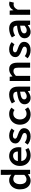

<svg xmlns="http://www.w3.org/2000/svg" viewBox="2098 -2912 827 5064"><g transform="rotate(-90 2512.0 -380.5)"><path d="M49 -270Q49 -354 82 -418.5Q115 -483 170 -518Q225 -553 288 -553Q333 -553 366.5 -539Q400 -525 436 -494L432 -580V-774H565V0H455L446 -58H442Q409 -26 366.5 -6.5Q324 13 281 13Q211 13 158.5 -21Q106 -55 77.5 -119Q49 -183 49 -270ZM432 -155V-400Q379 -444 317 -444Q281 -444 251 -423Q221 -402 203.5 -363Q186 -324 186 -271Q186 -186 219 -141Q252 -96 314 -96Q379 -96 432 -155Z M667 -270Q667 -354 703.5 -418.5Q740 -483 800.5 -518Q861 -553 928 -553Q1040 -553 1101 -482.5Q1162 -412 1162 -296Q1162 -257 1156 -233H795Q807 -158 854 -123.5Q901 -89 964 -89Q1032 -89 1096 -126L1140 -46Q1098 -17 1048 -2Q998 13 946 13Q867 13 803.5 -21Q740 -55 703.5 -119Q667 -183 667 -270ZM1047 -323Q1047 -383 1017.5 -416.5Q988 -450 931 -450Q885 -450 845.5 -419Q806 -388 795 -323Z M1229 -66 1287 -141Q1358 -86 1447 -86Q1491 -86 1514 -103Q1537 -120 1537 -147Q1537 -176 1507.5 -193.5Q1478 -211 1417 -232Q1347 -256 1303.5 -293.5Q1260 -331 1260 -391Q1260 -438 1285.5 -474.5Q1311 -511 1357.5 -532Q1404 -553 1466 -553Q1520 -553 1569.5 -535.5Q1619 -518 1655 -488L1596 -413Q1535 -454 1470 -454Q1429 -454 1407.5 -438Q1386 -422 1386 -397Q1386 -371 1412 -355Q1438 -339 1498 -320Q1576 -295 1619.5 -257Q1663 -219 1663 -155Q1663 -108 1637 -69.5Q1611 -31 1561.5 -9Q1512 13 1443 13Q1382 13 1325 -8Q1268 -29 1229 -66Z M1755 -270Q1755 -357 1794 -421Q1833 -485 1897.5 -519Q1962 -553 2039 -553Q2137 -553 2204 -492L2142 -411Q2100 -445 2046 -445Q2002 -445 1967.5 -423Q1933 -401 1913 -361.5Q1893 -322 1893 -270Q1893 -191 1935 -142.5Q1977 -94 2043 -94Q2107 -94 2159 -136L2213 -55Q2177 -23 2129.5 -5Q2082 13 2031 13Q1952 13 1889.5 -21Q1827 -55 1791 -119Q1755 -183 1755 -270Z M2293 -145Q2293 -232 2372 -279.5Q2451 -327 2626 -345Q2622 -446 2523 -446Q2452 -446 2364 -397L2315 -482Q2366 -515 2426 -534Q2486 -553 2548 -553Q2653 -553 2706 -493Q2759 -433 2759 -317V0H2650L2640 -60H2637Q2548 13 2461 13Q2413 13 2374.5 -7.5Q2336 -28 2314.5 -64Q2293 -100 2293 -145ZM2626 -147V-264Q2516 -251 2469 -224.5Q2422 -198 2422 -156Q2422 -124 2444.5 -107Q2467 -90 2503 -90Q2535 -90 2563.5 -104Q2592 -118 2626 -147Z M2908 -539H3018L3027 -468H3032Q3077 -510 3120.5 -531.5Q3164 -553 3216 -553Q3305 -553 3347.5 -497.5Q3390 -442 3390 -338V0H3258V-321Q3258 -385 3237 -412.5Q3216 -440 3170 -440Q3135 -440 3107 -424.5Q3079 -409 3042 -375V0H2908Z M3506 -66 3564 -141Q3635 -86 3724 -86Q3768 -86 3791 -103Q3814 -120 3814 -147Q3814 -176 3784.5 -193.5Q3755 -211 3694 -232Q3624 -256 3580.5 -293.5Q3537 -331 3537 -391Q3537 -438 3562.5 -474.5Q3588 -511 3634.5 -532Q3681 -553 3743 -553Q3797 -553 3846.5 -535.5Q3896 -518 3932 -488L3873 -413Q3812 -454 3747 -454Q3706 -454 3684.5 -438Q3663 -422 3663 -397Q3663 -371 3689 -355Q3715 -339 3775 -320Q3853 -295 3896.5 -257Q3940 -219 3940 -155Q3940 -108 3914 -69.5Q3888 -31 3838.5 -9Q3789 13 3720 13Q3659 13 3602 -8Q3545 -29 3506 -66Z M4034 -145Q4034 -232 4113 -279.5Q4192 -327 4367 -345Q4363 -446 4264 -446Q4193 -446 4105 -397L4056 -482Q4107 -515 4167 -534Q4227 -553 4289 -553Q4394 -553 4447 -493Q4500 -433 4500 -317V0H4391L4381 -60H4378Q4289 13 4202 13Q4154 13 4115.5 -7.5Q4077 -28 4055.5 -64Q4034 -100 4034 -145ZM4367 -147V-264Q4257 -251 4210 -224.5Q4163 -198 4163 -156Q4163 -124 4185.5 -107Q4208 -90 4244 -90Q4276 -90 4304.5 -104Q4333 -118 4367 -147Z M4653 -539H4764L4773 -444H4777Q4806 -496 4848 -524.5Q4890 -553 4937 -553Q4976 -553 5001 -542L4975 -430Q4948 -436 4920 -436Q4883 -436 4847.5 -409.5Q4812 -383 4788 -326V0H4653Z"/></g></svg>

Font: Nebula Sans Semibold
Style: Regular
Weight: 600
Designer: Paul D. Hunt for Adobe (as Source Sans)
Foundry: Nebula Entertainment & Broadcasting LLC
Version: Version 1.010